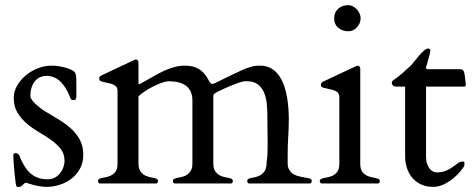

<svg xmlns="http://www.w3.org/2000/svg" viewBox="-20 -709 1837 744"><path d="M31.7 -106.4Q31.7 -112.8 34.2 -114.3Q36.6 -115.7 42 -115.7Q46.4 -115.7 49.6 -112.8Q52.7 -109.9 54.9 -106Q57.1 -102.1 58.3 -98.1Q59.6 -94.2 61 -91.3Q69.3 -73.7 78.9 -59.3Q88.4 -44.9 100.8 -34.9Q113.3 -24.9 128.9 -19.5Q144.5 -14.2 164.6 -14.2Q179.7 -14.2 191.7 -20.3Q203.6 -26.4 212.2 -36.9Q220.7 -47.4 225.3 -60.3Q230 -73.2 230 -86.9Q230 -112.8 215.6 -131.3Q201.2 -149.9 179.7 -165.5Q158.2 -181.2 132.6 -196Q106.9 -210.9 85 -229.2Q63 -247.6 48.1 -271.7Q33.2 -295.9 33.2 -330.1Q33.2 -354 45.9 -376.5Q58.6 -398.9 79.1 -416.3Q99.6 -433.6 126 -444.1Q152.3 -454.6 180.2 -454.6Q195.8 -454.6 209.7 -452.1Q223.6 -449.7 235.4 -446.3Q247.1 -442.9 254.9 -439.2Q262.7 -435.5 265.1 -433.6Q269 -430.7 271.2 -426.8Q273.4 -422.9 274.4 -416.7Q275.4 -410.6 275.6 -401.4Q275.9 -392.1 275.9 -378.9V-334Q275.9 -329.1 273.9 -325.2Q272 -321.3 264.6 -321.3Q257.8 -321.3 255.6 -323.7Q253.4 -326.2 252 -331.1Q246.1 -346.2 237.8 -361.3Q229.5 -376.5 218.5 -388.4Q207.5 -400.4 193.1 -407.7Q178.7 -415 160.6 -415Q147.5 -415 136 -410.2Q124.5 -405.3 116.2 -395.5Q107.9 -385.7 102.8 -371.1Q97.7 -356.4 97.7 -337.9Q97.7 -331.1 102.8 -323.2Q107.9 -315.4 116.2 -307.6Q124.5 -299.8 134.3 -292Q144 -284.2 153.8 -278.3Q178.7 -262.7 205.1 -247.3Q231.4 -231.9 253.2 -212.6Q274.9 -193.4 288.8 -168.5Q302.7 -143.6 302.7 -108.9Q302.7 -80.1 290.8 -57.1Q278.8 -34.2 259 -18.3Q239.3 -2.4 213.6 6.3Q188 15.1 160.6 15.1Q146.5 15.1 132.8 12.7Q119.1 10.3 107.7 7.1Q96.2 3.9 89.1 1.5Q82 -1 81.5 -1Q78.1 -1 75.2 1.2Q72.3 3.4 69.1 6.6Q65.9 9.8 62.5 12.5Q59.1 15.1 54.2 15.1H45.9Q43 15.1 40.8 0.7Q38.6 -13.7 36.9 -32.5Q35.2 -51.3 33.4 -71.8Q31.7 -92.3 31.7 -106.4Z M497.1 -475.1Q499.5 -476.1 502 -477.3Q504.4 -478.5 505.9 -478.5Q516.6 -478.5 516.6 -464.8V-383.8Q516.6 -382.8 518.1 -382.8Q520.5 -382.8 523.4 -384.3Q545.4 -396 566.4 -408.4Q587.4 -420.9 608.9 -431.4Q630.4 -441.9 652.1 -448.2Q673.8 -454.6 696.3 -454.6Q718.8 -454.6 734.4 -449Q750 -443.4 760.5 -434.6Q771 -425.8 777.8 -415.8Q784.7 -405.8 789.6 -396Q790 -394.5 791.3 -392.6Q792.5 -390.6 794.7 -388.4Q796.9 -386.2 798.6 -384.8Q800.3 -383.3 801.8 -383.3Q805.2 -383.8 808.1 -385Q811 -386.2 814.9 -387.7Q845.7 -403.3 868.9 -414.3Q892.1 -425.3 908.7 -433.1Q925.3 -440.9 936.8 -445.1Q948.2 -449.2 957.3 -451.4Q966.3 -453.6 973.4 -454.1Q980.5 -454.6 987.8 -454.6Q1012.7 -454.6 1030.8 -444.1Q1048.8 -433.6 1061 -416.3Q1073.2 -398.9 1080.8 -377.2Q1088.4 -355.5 1092.3 -332.5Q1096.2 -309.6 1097.7 -287.4Q1099.1 -265.1 1099.1 -247.1Q1099.1 -213.4 1096.9 -179.4Q1094.7 -145.5 1094.7 -104.5V-76.2Q1094.7 -62 1099.9 -52.5Q1105 -43 1113.3 -36.9Q1121.6 -30.8 1131.3 -27.8Q1141.1 -24.9 1150.9 -22.9Q1160.6 -21 1168.9 -19.8Q1177.2 -18.6 1181.6 -16.6Q1188 -13.7 1188 -7.8Q1188 0.5 1181.2 2H944.8Q938 0.5 938 -7.8Q938 -13.7 944.3 -16.6Q950.7 -19.5 962.4 -21.2Q974.1 -22.9 985.4 -28.3Q996.6 -33.7 1004.9 -45.4Q1013.2 -57.1 1013.2 -80.1Q1015.6 -95.2 1016.4 -113.5Q1017.1 -131.8 1017.1 -153.8Q1017.1 -175.8 1016.6 -200.9Q1016.1 -226.1 1016.1 -256.8Q1016.1 -280.8 1013.9 -305.2Q1011.7 -329.6 1003.4 -349.6Q995.1 -369.6 979 -382.1Q962.9 -394.5 934.6 -394.5Q929.7 -394.5 922.6 -393.3Q915.5 -392.1 902.8 -387.7Q890.1 -383.3 869.6 -374.8Q849.1 -366.2 818.4 -351.1Q814.5 -348.6 810.8 -345.7Q807.1 -342.8 806.6 -338.9V-76.2Q806.6 -54.7 815.2 -43.7Q823.7 -32.7 835 -27.8Q846.2 -22.9 857.9 -21.2Q869.6 -19.5 876 -16.6Q882.3 -13.7 882.3 -7.8Q882.3 0.5 875.5 2H656.7Q649.9 0.5 649.9 -7.8Q649.9 -13.7 656.2 -16.6Q662.6 -19.5 674.3 -21.2Q686 -22.9 697.3 -27.8Q708.5 -32.7 717 -43.7Q725.6 -54.7 725.6 -76.2V-319.3Q725.6 -394 633.3 -394Q622.6 -394 605.7 -387.9Q588.9 -381.8 571.3 -372.8Q553.7 -363.8 538.6 -353.5Q523.4 -343.3 516.6 -335.4V-76.2Q516.6 -54.7 525.1 -43.7Q533.7 -32.7 544.9 -27.8Q556.2 -22.9 567.9 -21.2Q579.6 -19.5 585.9 -16.6Q592.3 -13.7 592.3 -7.8Q592.3 0.5 585.4 2H366.7Q359.9 0.5 359.9 -7.8Q359.9 -13.7 366.2 -16.6Q372.6 -19.5 384.3 -21.2Q396 -22.9 407.5 -27.8Q418.9 -32.7 427.2 -43.2Q435.5 -53.7 435.5 -75.2V-356.4Q435.5 -367.7 429.7 -373.8Q423.8 -379.9 414.3 -383.1Q404.8 -386.2 393.8 -388.4Q382.8 -390.6 372.1 -393.6Q368.7 -395 366.5 -397.2Q364.3 -399.4 364.3 -405.3Q364.3 -408.2 366 -411.1Q367.7 -414.1 372.6 -416.5Z M1226.1 2Q1219.2 0.5 1219.2 -7.8Q1219.2 -13.2 1225.6 -16.1Q1231.9 -19 1243.7 -20.8Q1255.4 -22.5 1266.8 -27.3Q1278.3 -32.2 1286.6 -42.7Q1294.9 -53.2 1294.9 -74.2V-332.5Q1294.9 -343.8 1289.1 -349.9Q1283.2 -356 1273.7 -359.1Q1264.2 -362.3 1253.2 -364.5Q1242.2 -366.7 1231.4 -369.6Q1228 -371.1 1225.8 -373.3Q1223.6 -375.5 1223.6 -381.3Q1223.6 -384.3 1225.3 -387.2Q1227.1 -390.1 1231.9 -392.6L1356.4 -451.2Q1358.9 -452.1 1361.3 -453.4Q1363.8 -454.6 1365.2 -454.6Q1376 -454.6 1376 -440.9V-74.2Q1376 -53.2 1384.3 -42.7Q1392.6 -32.2 1404.1 -27.3Q1415.5 -22.5 1427.2 -20.8Q1439 -19 1445.3 -16.1Q1451.7 -13.2 1451.7 -7.8Q1451.7 0.5 1444.8 2ZM1274.9 -638.2Q1274.9 -661.1 1290.3 -675Q1305.7 -689 1329.1 -689Q1338.9 -689 1347.7 -684.3Q1356.4 -679.7 1363 -672.4Q1369.6 -665 1373.5 -656.2Q1377.4 -647.5 1377.4 -638.2Q1377.4 -627.9 1373.5 -619.1Q1369.6 -610.4 1363.3 -603.3Q1356.9 -596.2 1348.1 -592Q1339.4 -587.9 1330.1 -587.9Q1307.1 -587.9 1291 -601.1Q1274.9 -614.3 1274.9 -638.2Z M1549.8 -373.5H1515.6Q1507.8 -373.5 1503.2 -377.4Q1498.5 -381.3 1498 -386.2Q1498 -388.7 1499.3 -392.1Q1500.5 -395.5 1502.4 -397Q1522 -409.7 1539.3 -425.3Q1556.6 -440.9 1573.2 -456.1Q1578.1 -461.4 1586.4 -472.2Q1594.7 -482.9 1603.8 -493.4Q1612.8 -503.9 1622.3 -512.5Q1631.8 -521 1639.2 -521Q1647.5 -521 1647.5 -512.2Q1647.5 -508.8 1645.8 -501.5Q1644 -494.1 1641.6 -485.4Q1639.2 -476.6 1636.2 -466.8Q1633.3 -457 1630.9 -448.2Q1630.9 -444.8 1631.8 -443.1Q1632.8 -441.4 1636.2 -440.9H1760.7Q1769.5 -440.9 1773.2 -437.7Q1776.9 -434.6 1778.3 -429.7Q1779.3 -427.2 1780.3 -420.9Q1781.2 -414.6 1782.2 -407.2Q1783.2 -399.9 1783.9 -392.1Q1784.7 -384.3 1784.7 -378.4Q1784.7 -373.5 1778.3 -373.5H1630.9V-101.6Q1630.9 -85.9 1634.8 -74.7Q1638.7 -63.5 1644.5 -55.9Q1650.4 -48.3 1657.5 -44.7Q1664.6 -41 1671.9 -41Q1693.8 -41 1708.3 -47.4Q1722.7 -53.7 1733.6 -61.5Q1744.6 -69.3 1753.7 -76.2Q1762.7 -83 1773.4 -83Q1779.8 -83 1779.8 -77.6Q1779.8 -70.8 1778.8 -66.9Q1777.8 -63 1775.4 -60.1Q1774.4 -58.6 1765.1 -46.6Q1755.9 -34.7 1740 -21Q1724.1 -7.3 1703.1 3.9Q1682.1 15.1 1658.2 15.1Q1631.3 15.1 1610.6 5.1Q1589.8 -4.9 1576.4 -21.5Q1563 -38.1 1556.4 -59.6Q1549.8 -81.1 1549.8 -103.5Z"/></svg>

Font: Kurinto Book Core
Style: Regular
Weight: 400
Designer: Kurinto was developed by Clint Goss from a range of fonts that are compatible with the SIL Open Font License Version 1.1
Foundry: Clinton F. Goss
Version: Version 2.196; July 25, 2020